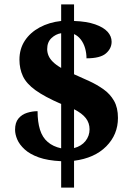

<svg xmlns="http://www.w3.org/2000/svg" viewBox="-20 -780 604 879"><path d="M260 -42Q198 -45 157.5 -59.5Q117 -74 93 -96Q69 -118 59 -141.5Q49 -165 49 -186Q49 -219 64.5 -237.5Q80 -256 104 -263.5Q128 -271 152 -271Q152 -222 163 -186.5Q174 -151 198.5 -130Q223 -109 260 -101V-304Q184 -337 142.5 -367Q101 -397 85 -431Q69 -465 69 -507Q69 -556 93.5 -593.5Q118 -631 161.5 -654.5Q205 -678 260 -684V-760H319V-684Q377 -682 415.5 -668.5Q454 -655 472.5 -634.5Q491 -614 491 -589Q491 -558 465 -535.5Q439 -513 376 -513Q376 -537 369.5 -559.5Q363 -582 350 -599Q337 -616 319 -624V-440Q353 -425 388 -409Q423 -393 453.5 -371.5Q484 -350 502 -318.5Q520 -287 520 -240Q520 -164 466.5 -110Q413 -56 319 -44V79H260ZM319 -102Q353 -111 371.5 -134.5Q390 -158 390 -188Q390 -217 373 -239Q356 -261 319 -280ZM260 -628Q235 -624 215.5 -605.5Q196 -587 196 -555Q196 -540 202 -525.5Q208 -511 222 -497Q236 -483 260 -469Z"/></svg>

Font: Noto Serif Kannada ExtraBold
Style: Regular
Weight: 800
Version: Version 2.003